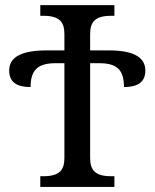

<svg xmlns="http://www.w3.org/2000/svg" viewBox="-20 -734 607 754"><path d="M232.9 -600.1V-536.1H163.1C66.9 -536.1 16.1 -511.2 16.1 -457C16.1 -410.6 47.4 -392.1 100.1 -392.1C100.1 -459 128.4 -485.8 198.2 -485.8H232.9V-113.8C232.9 -66.4 213.9 -42 150.9 -42H138.2V0H429.2V-42H416C353 -42 334 -66.4 334 -113.8V-485.8H370.1C440.4 -485.8 466.8 -458.5 466.8 -392.1C519.5 -392.1 550.8 -410.6 550.8 -457C550.8 -510.3 502.4 -536.1 407.2 -536.1H334V-600.1C334 -647.5 353 -671.9 416 -671.9H429.2V-713.9H138.2V-671.9H150.9C213.9 -671.9 232.9 -647.5 232.9 -600.1Z"/></svg>

Font: The Erased English
Style: Regular
Weight: 400
Designer: Monotype Design team + ligartures altered by 180 Amsterdam
Foundry: Monotype Imaging Inc.
Version: Version 1.030;Glyphs 3.1.2 (3151)